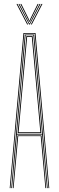

<svg xmlns="http://www.w3.org/2000/svg" viewBox="-20 -970 304 990"><path d="M30 0 101 -800H163L234 0H230L159 -796H105L34 0ZM46 0 70 -272H194L218 0H214L190 -268H74L50 0ZM38 0 108 -792H156L226 0H222L197 -276H67L42 0ZM67 -280H197L178.8 -486.2L152 -788H112L85.2 -486.2ZM71 -284 89.2 -486.2 116 -784H148L174.8 -486.2L193 -284ZM76 -288H188L170.5 -486.2L144 -780H120L93.5 -486.2ZM65 -949.8H70L125 -844H120ZM75 -949.8H80L127 -857.8L131 -849.5H133L137 -857.8L184 -949.8H189L134 -844H130ZM85 -949.8H90L127.5 -873.8L131 -864H133L136.5 -873.8L174 -949.8H179L139 -869.2L134 -858.2H130L125 -869.2ZM194 -949.8H199L144 -844H139Z"/></svg>

Font: Big Shoulders Inline Display Thin Thin
Style: Regular
Weight: 250
Version: Version 2.002